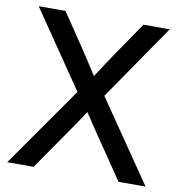

<svg xmlns="http://www.w3.org/2000/svg" viewBox="-81 -803 826 878"><g transform="rotate(10 331.5 -364.0)"><path d="M271 -372.1 10.3 0H132.8L254.9 -176.3C281.2 -213.9 306.6 -251.5 331.5 -289.6C356.4 -251.5 381.3 -213.9 407.2 -176.3L527.3 0H652.8L395 -376L636.7 -727.5H515.1L415 -581.5C386.7 -540 359.4 -498.5 332.5 -457C305.7 -498.5 278.8 -540 251 -581.5L152.8 -727.5H28.3Z"/></g></svg>

Font: Inteeer Medium
Style: Regular
Weight: 500
Designer: Rasmus Andersson
Foundry: rsms
Version: Version 4.001;Glyphs 3.4 (3402)